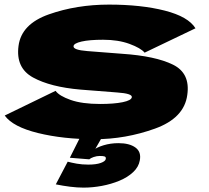

<svg xmlns="http://www.w3.org/2000/svg" viewBox="-20 -616 930 855"><path d="M401 4Q538.5 4 669.5 -43Q800.5 -90 814 -193.5Q828 -290 750 -328.2Q672 -366.5 524 -376.5Q433.5 -383.5 369.2 -388.5Q305 -393.5 307.5 -410.5Q308.5 -423 343.2 -431Q378 -439 439 -439Q506.5 -439 556.8 -420.5Q607 -402 624 -381.5L850.5 -490Q818.5 -542 713.5 -568.8Q608.5 -595.5 465.5 -595.5Q321 -595.5 198 -552.2Q75 -509 62.5 -411.5Q49.5 -313.5 127 -271Q204.5 -228.5 338.5 -217Q433.5 -209 501.8 -204.2Q570 -199.5 567 -183Q565 -169 526.5 -161Q488 -153 426 -153Q345.5 -153 294.5 -171Q243.5 -189 227.5 -211.5L1 -101.5Q37.5 -51 149.5 -23.5Q261.5 4 401 4ZM352 219.5Q392 219.5 433.5 211.8Q475 204 511.8 188.8Q548.5 173.5 573 150.5Q597.5 127.5 602.5 98.5Q610 60.5 583.2 41Q556.5 21.5 507.5 21.5Q472.5 21.5 441 31Q409.5 40.5 391.5 55.5L377.5 93.5Q383.5 88 397.2 83.2Q411 78.5 424.5 78.5Q440.5 78.5 446.5 81Q452.5 83.5 451 92Q449.5 102 429 109.5Q408.5 117 373 117Q345.5 117 321.8 112.8Q298 108.5 281.5 104L228.5 205Q260.5 211.5 292.2 215.5Q324 219.5 352 219.5ZM377.5 93.5 431.5 0H334.5L291 86.5Z"/></svg>

Font: Anybody Expanded Black
Style: Italic
Weight: 900
Width: 7
Italic angle: -10°
Version: Version 1.113;gftools[0.9.25]